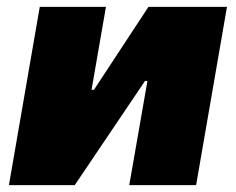

<svg xmlns="http://www.w3.org/2000/svg" viewBox="-20 -540 688 560"><path d="M6 0H198L403 -304H410L357 0H552L642 -520H413L254 -278H247L289 -520H96Z"/></svg>

Font: Fixel Display Black
Style: Italic
Weight: 900
Italic angle: -10°
Designer: AlfaBravo + MacPaw
Foundry: Kyrylo Tkachov, Marchela Mozhyna, Serhii Makarenko, Maria Weinstein, Zakhar Kryvoshyya
Version: Version 1.210;Glyphs 3.2 (3217)